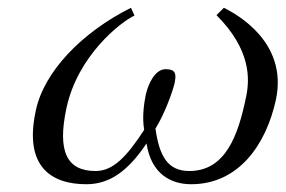

<svg xmlns="http://www.w3.org/2000/svg" viewBox="-20 -462 735 494"><path d="M690 -206C721 -353 590 -425 556 -442L537 -423C626 -334 623 -258 613 -212C593 -115 561 -22 467 -22C411 -22 390 -61 380 -131C403 -168 423 -223 429 -247C434 -271 433 -284 406 -284C380 -284 362 -249 355 -218C351 -198 345 -161 351 -128C305 -57 270 -22 226 -22C152 -22 127 -72 151 -184C180 -319 290 -405 326 -422L317 -442C191 -379 93 -278 72 -177C41 -33 112 12 202 12C259 12 307 -18 357 -93C369 -14 420 12 472 12C594 12 665 -90 690 -206Z"/></svg>

Font: Libertinus Sans
Style: Italic
Weight: 400
Italic angle: -12°
Designer: Philipp H. Poll, Khaled Hosny
Foundry: Caleb Maclennan
Version: Version 7.050;RELEASE